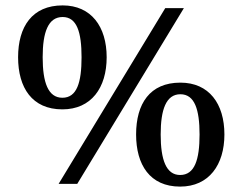

<svg xmlns="http://www.w3.org/2000/svg" viewBox="-20 -681 898 711"><path d="M211 -276C318 -276 375 -356 375 -469C375 -582 318 -661 212 -661C99 -661 47 -582 47 -469C47 -356 99 -276 211 -276ZM197 0H266L661 -651H592ZM211 -319C158 -319 138 -376 138 -469C138 -561 158 -618 212 -618C265 -618 282 -561 282 -469C282 -376 265 -319 211 -319ZM647 10C754 10 811 -71 811 -183C811 -297 754 -375 648 -375C535 -375 484 -297 484 -183C484 -71 535 10 647 10ZM647 -33C595 -33 575 -90 575 -183C575 -275 595 -332 648 -332C701 -332 719 -275 719 -183C719 -90 701 -33 647 -33Z"/></svg>

Font: Noto Serif Telugu Medium
Style: Regular
Weight: 500
Designer: Jelle Bosma - Monotype Design Team
Foundry: Monotype Imaging Inc.
Version: Version 2.005